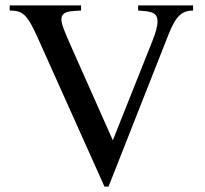

<svg xmlns="http://www.w3.org/2000/svg" viewBox="-20 -682 762 713"><path d="M697 -662H493V-643C533 -639 565 -641 565 -602C565 -585 558 -560 546 -530L399 -161L247 -503C217 -570 208 -594 208 -610C208 -630 221 -639 253 -641L281 -643V-662H16V-643C66 -642 81 -630 124 -533L368 11H383L605 -552C634 -626 657 -642 697 -643Z"/></svg>

Font: STIX Math
Style: Regular
Weight: 400
Designer: MicroPress Inc., with final additions and corrections provided by Coen Hoffman, Elsevier (retired)
Version: Version 1.1.0